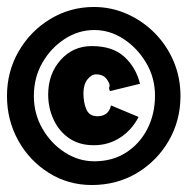

<svg xmlns="http://www.w3.org/2000/svg" viewBox="-21 -547 541 550"><path d="M242 -17Q174 -17 118.5 -52Q63 -87 31 -145Q-1 -203 -1 -272Q-1 -342 32.5 -400Q66 -458 123 -492.5Q180 -527 248 -527Q298 -527 343 -507Q388 -487 422.5 -452Q457 -417 476.5 -371Q496 -325 496 -272Q496 -202 462.5 -144Q429 -86 371.5 -51.5Q314 -17 242 -17ZM249 -85Q302 -85 341 -110.5Q380 -136 401.5 -178.5Q423 -221 423 -273Q423 -324 398 -366.5Q373 -409 333.5 -435Q294 -461 249 -461Q204 -461 164.5 -435.5Q125 -410 100.5 -367.5Q76 -325 76 -272Q76 -221 100.5 -178.5Q125 -136 164.5 -110.5Q204 -85 249 -85ZM248 -131Q206 -131 177 -151Q148 -171 132.5 -204.5Q117 -238 117 -276Q117 -335 152.5 -375Q188 -415 242 -415Q302 -415 335.5 -384Q369 -353 380 -307L294 -286Q290 -294 292.5 -299Q295 -304 287 -317Q277 -334 254 -334Q241 -334 229.5 -319.5Q218 -305 218 -280Q218 -253 226.5 -233.5Q235 -214 258 -214Q290 -214 297 -245L376 -212Q357 -175 323.5 -153Q290 -131 248 -131Z"/></svg>

Font: Inconsolata Black
Style: Regular
Weight: 900
Monospace: yes
Designer: Raph Levien, Cyreal, Brenton Simpson
Foundry: Raph Levien, Cyreal, Google
Version: Version 3.001; ttfautohint (v1.8.2.53-6de2)